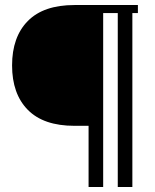

<svg xmlns="http://www.w3.org/2000/svg" viewBox="-20 -700 615 763"><path d="M276 -680H528V-648H506V43H448V-648H390V43H332V-200H276Q153 -200 90.5 -263.5Q28 -327 28 -440Q28 -553 90.5 -616.5Q153 -680 276 -680Z"/></svg>

Font: Margherita Variable
Style: Regular
Weight: 400
Designer: James Puckett
Foundry: Dunwich Type Founders
Version: Version 1.008